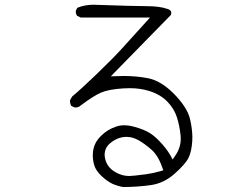

<svg xmlns="http://www.w3.org/2000/svg" viewBox="-20 -728 1040 791"><path d="M512.2 -2.9Q482.4 -2.9 455.1 -19Q420.9 -38.6 413.1 -74.7Q411.1 -83 411.1 -90.3Q411.1 -119.1 434.1 -138.2Q465.3 -164.1 501.5 -164.1Q526.4 -164.1 551.3 -149.9Q576.2 -135.7 603 -112.3Q631.3 -87.9 647.9 -39.6L652.8 -26.4L639.6 -22.5Q612.3 -14.6 583 -10.3Q554.2 -6.3 535.9 -4.6Q517.6 -2.9 512.2 -2.9ZM365.2 -708.5Q329.1 -708.5 298.3 -695.8L292.5 -683.6Q292 -682.6 292 -681.6Q292 -680.7 292.2 -679.4Q292.5 -678.2 292.5 -676.5Q292.5 -674.8 293 -673.3Q293.5 -671.9 293.7 -670.4Q293.9 -668.9 294.9 -668Q295.9 -665 297.4 -663.1L312.5 -655.8H598.1L484.9 -530.8Q448.7 -490.7 379.9 -424.3Q312.5 -359.4 276.9 -330.1L268.1 -314Q268.1 -301.3 273.9 -291.5L286.6 -285.6Q288.1 -285.2 290 -285.2Q302.7 -285.2 310.1 -291.5L310.5 -292Q364.3 -332.5 395.5 -346.2Q426.8 -359.9 486.8 -363.8Q500 -364.7 514.6 -364.7Q557.6 -364.7 593.8 -353.5Q641.1 -338.9 669.7 -309.1Q698.2 -279.3 709.2 -243.9Q720.2 -208.5 724.1 -168.9Q724.6 -162.6 724.6 -156.2Q724.6 -120.1 703.1 -88.4L691.4 -70.8L681.2 -89.4Q665 -117.2 637.2 -146Q610.4 -174.8 582.3 -188Q554.2 -201.2 519.5 -209Q505.9 -211.9 490.2 -211.9Q474.6 -211.9 458.5 -206.5Q422.9 -194.8 396.5 -168.5Q381.3 -153.3 373.5 -138.2Q362.3 -116.7 362.3 -87.9Q362.3 -67.4 368.2 -47.4Q375 -24.9 397.7 -3.4Q420.4 18.1 442.4 28.8Q464.4 38.6 487.3 42.5Q544.4 42.5 600.6 34.7Q654.3 27.3 698.7 -11.7Q744.1 -52.2 756.6 -77.6Q769 -103 772 -145.5Q772.5 -153.3 772.5 -164.3Q772.5 -175.3 770.5 -194.1Q768.6 -212.9 762.7 -238.3Q750.5 -287.6 694.3 -343.8Q641.6 -396 589.4 -405.8Q542 -415 488.8 -415Q479 -415 436.5 -413.6L684.1 -666.5Q685.5 -671.4 685.5 -673.6Q685.5 -675.8 685.5 -676.3Q685.5 -681.2 682.1 -684.6Q677.7 -689 669.4 -691.4Q637.2 -702.6 585.7 -702.6Q534.2 -702.6 365.2 -708.5Z"/></svg>

Font: NaikaiFont
Style: ExtraLight
Weight: 200
Version: Version 1.89